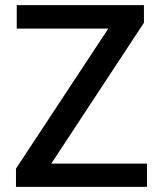

<svg xmlns="http://www.w3.org/2000/svg" viewBox="-20 -731 633 751"><path d="M555 0H42.5V-71.5L403.5 -619H45.5V-711H543V-642L180.5 -91H555Z"/></svg>

Font: Roberto Sans Medium
Style: Regular
Weight: 500
Designer: Google (font) & Cristiano Sobral (main changes)
Version: Version 1.000;October 12, 2021;FontCreator 14.0.0.2814 64-bi